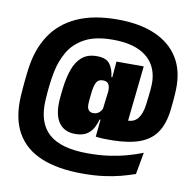

<svg xmlns="http://www.w3.org/2000/svg" viewBox="-90 -764 1041 1027"><g transform="rotate(10 430.5 -250.0)"><path d="M348.5 -30Q293.5 -30 264 -66Q234.5 -102 234.5 -171.5Q234.5 -177 234.8 -184.2Q235 -191.5 235.8 -201.5Q236.5 -211.5 238 -225.2Q239.5 -239 241.5 -257Q248.5 -317 264.8 -362.8Q281 -408.5 311.5 -434.2Q342 -460 391.5 -460Q442 -460 462.2 -433.5Q482.5 -407 487 -363H526.5L483.5 -278.5Q484 -282.5 484 -286.2Q484 -290 484 -292.5Q484 -306.5 480.5 -316.5Q477 -326.5 468.5 -332.2Q460 -338 445 -338Q421 -338 411.2 -319.8Q401.5 -301.5 397.5 -270.5Q395.5 -252.5 394 -240Q392.5 -227.5 392 -219.5Q391.5 -211.5 391.2 -205.8Q391 -200 391 -195.5Q391 -177 399.8 -166.8Q408.5 -156.5 425.5 -156.5Q436 -156.5 445.2 -160.5Q454.5 -164.5 461.8 -172.8Q469 -181 474 -193L500.5 -128.5H464Q457 -101 443.8 -78.5Q430.5 -56 407.8 -43Q385 -30 348.5 -30ZM605.5 -56.5 460 -35 471 -146 469.5 -166.5 489.5 -332.5 491 -352 499.5 -449.5H647.5ZM460 -35 573 -153Q583.5 -150.5 591 -149.8Q598.5 -149 611.5 -149Q648.5 -149 668.8 -174.8Q689 -200.5 695.5 -250.5Q699 -278 701.2 -298Q703.5 -318 704.8 -332.8Q706 -347.5 706.5 -358Q709 -419.5 683 -465.2Q657 -511 601.8 -536.2Q546.5 -561.5 460.5 -561.5Q366 -561.5 308.5 -530.2Q251 -499 221.2 -447.5Q191.5 -396 179.5 -335Q175.5 -315 172.8 -295.8Q170 -276.5 168 -259Q166 -241.5 164.8 -226.8Q163.5 -212 162.8 -200.5Q162 -189 161.5 -181.5Q154 -58.5 220.2 1Q286.5 60.5 432.5 60.5Q497 60.5 550 52.8Q603 45 647.2 32.5Q691.5 20 728 5.5L706.5 124.5Q670.5 137 629.8 147.8Q589 158.5 538.8 165.2Q488.5 172 423 172Q289.5 172 199.2 134.5Q109 97 65.2 20Q21.5 -57 27.5 -175Q28 -183.5 29 -196.8Q30 -210 31.2 -226Q32.5 -242 34.2 -259.8Q36 -277.5 38 -296Q40 -314.5 42.5 -332.5Q57 -438.5 107.2 -514.8Q157.5 -591 247 -631.8Q336.5 -672.5 467.5 -672.5Q587 -672.5 671.2 -636Q755.5 -599.5 799 -529.2Q842.5 -459 839 -357Q838.5 -344.5 837.5 -327.2Q836.5 -310 834.5 -289Q832.5 -268 829.5 -243Q821 -170 790.2 -123.5Q759.5 -77 701.5 -54.8Q643.5 -32.5 552 -31Q531 -30.5 506.5 -31.2Q482 -32 460 -35Z"/></g></svg>

Font: Anek Devanagari Medium ExtraBold
Style: Regular
Weight: 800
Version: Version 1.003